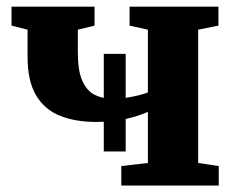

<svg xmlns="http://www.w3.org/2000/svg" viewBox="-20 -572 729 592"><path d="M354 0V-60L436 -69.5V-227Q403.5 -213 364.8 -204.5Q326 -196 277 -196Q212.5 -196 165 -215Q117.5 -234 91.2 -278Q65 -322 65 -397V-480.5L15.5 -493V-551.5H271.5V-493L220 -480.5V-410.5Q220 -353.5 234 -322.5Q248 -291.5 272.2 -279.5Q296.5 -267.5 328 -267.5Q349.5 -267.5 370.5 -270.8Q391.5 -274 408.8 -278.5Q426 -283 436 -287V-480.5L379.5 -493V-551.5H653.5V-493L591 -480.5V-69.5L654.5 -60V0ZM300 -105V-406H367.5V-105Z"/></svg>

Font: Merriweather 28pt ExtraBold
Style: Regular
Weight: 800
Version: Version 2.100